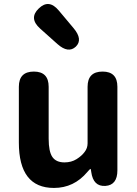

<svg xmlns="http://www.w3.org/2000/svg" viewBox="-20 -913 677 947"><path d="M246 14Q73 14 73 -210V-485Q73 -560 147 -560Q220 -560 220 -485V-229Q220 -165 238.5 -138.5Q257 -112 298 -112Q332 -112 357.5 -128Q383 -144 397 -163Q412 -182 412 -206V-485Q412 -560 486 -560Q559 -560 559 -485V-73Q559 0 500 4Q440 8 430 -65L429 -72Q428 -80 426 -80Q424 -80 411 -65Q345 14 246 14ZM354 -683Q317 -648 263 -696L178 -772Q121 -823 171 -871Q221 -920 270 -861L343 -774Q390 -718 354 -683Z"/></svg>

Font: Resource Han Rounded JP
Style: Bold
Weight: 700
Designer: Cyano Hao (round all glyphs); Ryoko NISHIZUKA 西塚涼子 (kana, bopomofo & ideographs); Paul D. Hunt (Latin, Greek & Cyrillic)
Foundry: Cyano Hao
Version: 0.990